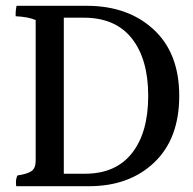

<svg xmlns="http://www.w3.org/2000/svg" viewBox="-20 -690 666 662"><path d="M200 -91H273Q379 -91 435 -162Q491 -233 491 -359.5Q491 -486 434.5 -557.5Q378 -629 269 -629H200ZM279 -670Q421 -670 509.5 -588.5Q598 -507 598 -359.5Q598 -212 512 -130Q426 -48 287 -48H36Q35 -53 35 -63Q35 -73 40 -85Q74 -90 88.5 -100Q103 -110 103 -136V-621Q77 -632 34 -634Q34 -637 34 -645.5Q34 -654 37 -670Z"/></svg>

Font: Halant Medium
Style: Regular
Weight: 500
Designer: Hitesh Malaviya (Devanagari), Satya Rajpurohit (Latin)
Foundry: Indian Type Foundry
Version: Version 1.101;PS 1.0;hotconv 1.0.78;makeotf.lib2.5.61930; tt